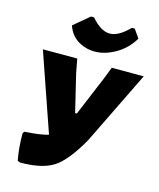

<svg xmlns="http://www.w3.org/2000/svg" viewBox="-131 -992 910 1096"><g transform="rotate(15 324.0 -444.0)"><path d="M528 -897 563 -847Q527 -786 468.5 -750.5Q410 -715 352.5 -711.5Q295 -708 245.5 -736Q196 -764 177 -822L269 -899H287Q343 -833 395.5 -832.5Q448 -832 511 -897ZM64 -152 70 -165Q166 -171 212 -185L52 -647H255L271 -563L324 -343H334L431 -575L459 -647H648L436 -213Q359 -77 291 -33Q223 11 93 11L78 5Q64 -68 64 -152Z"/></g></svg>

Font: Alegreya Sans Black
Style: Italic
Weight: 900
Italic angle: -7°
Designer: Juan Pablo del Peral
Foundry: Huerta Tipografica
Version: Version 2.007